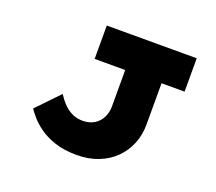

<svg xmlns="http://www.w3.org/2000/svg" viewBox="-119 -862 1160 1033"><g transform="rotate(20 460.5 -345.0)"><path d="M410 10Q338 10 285 -8Q232 -26 196 -52Q160 -78 138 -104Q116 -130 106 -145L229 -273Q235 -264 246.5 -248Q258 -232 276 -215Q294 -198 319.5 -186Q345 -174 378 -174Q417 -174 444.5 -191Q472 -208 486.5 -237Q501 -266 501 -300V-509H326V-700H841V-509H709V-273Q709 -213 688 -161.5Q667 -110 628 -71.5Q589 -33 534 -11.5Q479 10 410 10Z"/></g></svg>

Font: Lexend Zetta Black
Style: Regular
Weight: 900
Designer: Bonnie Shaver-Troup, Thomas Jockin
Foundry: Lexend
Version: Version 1.007